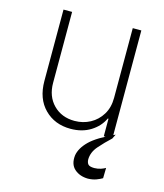

<svg xmlns="http://www.w3.org/2000/svg" viewBox="-114 -630 799 936"><g transform="rotate(15 286.0 -162.5)"><path d="M439.3 -193.5V-545.5H482.6V0H439.3V-88.4H435.7Q416.5 -46.5 373.8 -19.7Q331 7.1 272.7 7.1Q192.5 7.1 141.2 -44.6Q89.8 -96.2 89.8 -185.7V-545.5H133.2V-187.5Q133.2 -119.3 174.7 -77.2Q216.3 -35.2 281.6 -35.2Q324.2 -35.2 360.1 -54.5Q396 -73.9 417.6 -109.4Q439.3 -144.9 439.3 -193.5ZM417.6 219.8Q375.7 219.1 349.3 195.5Q322.8 171.9 328.1 126.1Q334.2 88.8 370.7 52.7Q407.3 16.7 493.3 -22.4L482.2 0Q451.3 28.4 423.5 60.2Q395.6 92 395.2 128.9Q395.6 143.8 402.7 152.7Q409.8 161.6 433.9 161.9Q452.8 161.6 467.5 156.4Q482.2 151.3 490.1 146.3L489 198.5Q478 205.3 459.9 212.2Q441.8 219.1 417.6 219.8Z"/></g></svg>

Font: Inter UI Extra Light
Style: Regular
Weight: 200
Designer: Rasmus Andersson
Foundry: rsms
Version: 3.2;8d6f07862